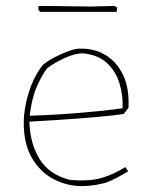

<svg xmlns="http://www.w3.org/2000/svg" viewBox="-20 -621 493 647"><path d="M250 6Q203 5 159.5 -18Q116 -41 88 -88Q60 -135 60 -207Q60 -255 77 -309.5Q94 -364 125 -403Q141 -416 165 -428.5Q189 -441 213 -449.5Q237 -458 251 -457Q298 -458 335.5 -435.5Q373 -413 394.5 -369Q416 -325 413 -258L397 -237Q359 -231 280 -224.5Q201 -218 79 -211Q81 -138 113 -85.5Q145 -33 215 -15Q281 -9 323 -21.5Q365 -34 402 -58L412 -44Q396 -34 373.5 -22Q351 -10 335 -5Q325 -2 303 2Q281 6 250 6ZM80 -231Q171 -234 253 -241Q335 -248 393 -256Q395 -300 382.5 -340.5Q370 -381 340.5 -408.5Q311 -436 261 -441Q234 -442 198 -425.5Q162 -409 139 -391Q121 -368 104 -329Q87 -290 80 -231ZM115 -581 109 -589 110 -601Q136 -601 172.5 -600.5Q209 -600 241 -599.5Q273 -599 285 -599L366 -601L375 -595L373 -581Z"/></svg>

Font: Labrada Thin
Style: Regular
Weight: 100
Designer: Mercedes Jáuregui
Foundry: Omnibus-Type Team
Version: Version 1.000; ttfautohint (v1.8.4.7-5d5b)